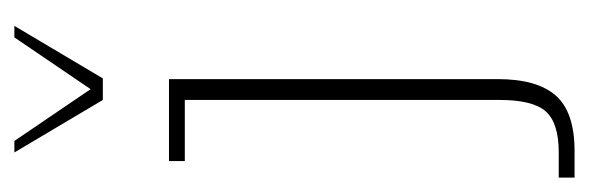

<svg xmlns="http://www.w3.org/2000/svg" viewBox="-300 -352 819 267"><g transform="rotate(-90 109.5 -218.5)"><path d="M-4 171V149H31Q72 149 88 131Q104 113 104 67V-371H19V-393H133V64Q133 119 110 145Q87 171 33 171ZM104 -485 31 -608H47L119 -502L191 -608H207L134 -485Z"/></g></svg>

Font: Rokkitt Thin
Style: Regular
Weight: 250
Version: Version 3.103